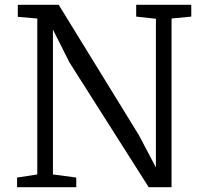

<svg xmlns="http://www.w3.org/2000/svg" viewBox="-20 -778 852 798"><path d="M775 -709 693 -701V0H598L269 -518L200 -655V-53L297 -40V0H51V-40L135 -53V-701L54 -708V-758H224L558 -215L628 -82V-700L546 -709V-758H775Z"/></svg>

Font: Martel
Style: Regular
Weight: 400
Designer: Dan Reynolds
Foundry: Dan Reynolds
Version: Version 1.001; ttfautohint (v1.1) -l 5 -r 5 -G 72 -x 0 -D la